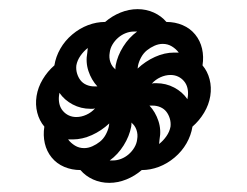

<svg xmlns="http://www.w3.org/2000/svg" viewBox="-20 -550 540 420"><path d="M186 -361H193Q180 -375 173.5 -394.5Q167 -414 171 -435L172 -445Q163 -438 156 -428Q149 -418 147 -407Q146 -398 148.5 -389.5Q151 -381 156 -374.5Q161 -368 169 -364.5Q177 -361 186 -361ZM281 -400Q298 -416 319 -425.5Q340 -435 361 -435H371Q365 -443 356 -448.5Q347 -454 336 -454Q327 -454 318 -450Q309 -446 301.5 -440Q294 -434 289 -425Q284 -416 282 -407ZM233 -398Q232 -400 232.5 -402.5Q233 -405 233 -407Q237 -428 249.5 -448Q262 -468 280 -481H273Q264 -481 255 -477.5Q246 -474 238.5 -467.5Q231 -461 226 -452.5Q221 -444 220 -435Q218 -424 221.5 -414Q225 -404 233 -398ZM390 -333 391 -340Q392 -349 390 -357.5Q388 -366 382.5 -372.5Q377 -379 369.5 -382.5Q362 -386 353 -386Q342 -386 331 -381Q320 -376 312 -367Q315 -368 317.5 -368Q320 -368 322 -368Q343 -368 361 -358.5Q379 -349 390 -333ZM147 -294Q158 -294 169 -299Q180 -304 188 -313Q185 -312 182.5 -312Q180 -312 178 -312Q157 -312 139 -321.5Q121 -331 110 -347L109 -340Q108 -331 110 -322.5Q112 -314 117.5 -307.5Q123 -301 130.5 -297.5Q138 -294 147 -294ZM164 -226Q173 -226 182 -230Q191 -234 198.5 -240Q206 -246 211 -255Q216 -264 218 -273L219 -280Q202 -264 181 -254.5Q160 -245 139 -245H129Q135 -237 144 -231.5Q153 -226 164 -226ZM328 -235Q337 -242 344 -252Q351 -262 353 -273Q354 -282 351.5 -290.5Q349 -299 344 -305.5Q339 -312 331 -315.5Q323 -319 314 -319H307Q320 -305 326.5 -285.5Q333 -266 329 -245ZM227 -199Q236 -199 245 -202.5Q254 -206 261.5 -212.5Q269 -219 274 -227.5Q279 -236 280 -245Q282 -256 278.5 -266Q275 -276 267 -282Q268 -280 267.5 -277.5Q267 -275 267 -273Q263 -252 250.5 -232Q238 -212 220 -199ZM219 -150Q200 -150 183.5 -157.5Q167 -165 156 -178Q137 -178 120.5 -185Q104 -192 93 -205.5Q82 -219 78 -236.5Q74 -254 77 -273Q66 -286 61.5 -303.5Q57 -321 60 -340Q63 -359 73.5 -376.5Q84 -394 99 -407Q102 -426 112 -443.5Q122 -461 138 -474.5Q154 -488 172.5 -495Q191 -502 210 -502Q225 -515 243.5 -522.5Q262 -530 281 -530Q300 -530 316.5 -522.5Q333 -515 344 -502Q363 -502 379.5 -495Q396 -488 407 -474.5Q418 -461 422 -443.5Q426 -426 423 -407Q434 -394 438.5 -376.5Q443 -359 440 -340Q437 -321 426.5 -303.5Q416 -286 401 -273Q398 -254 388 -236.5Q378 -219 362 -205.5Q346 -192 327.5 -185Q309 -178 290 -178Q275 -165 256.5 -157.5Q238 -150 219 -150Z"/></svg>

Font: Iosevka Term Curly SmBd Obl
Style: Regular
Weight: 600
Italic angle: -9°
Designer: Belleve Invis
Foundry: Belleve Invis
Version: Version 32.3.0